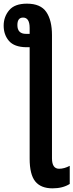

<svg xmlns="http://www.w3.org/2000/svg" viewBox="-31 -789 401 1049"><path d="M-11 -649Q-11 -599 18 -565.5Q47 -532 112 -531H131V78Q131 164 161.5 202Q192 240 256 240Q312 240 350 216V117Q320 133 292 133Q253 133 253 76V-597Q253 -678 222 -723.5Q191 -769 116 -769Q49 -769 19 -733Q-11 -697 -11 -649ZM131 -636V-604H111Q64 -604 64 -652Q64 -693 95 -693Q131 -693 131 -636Z"/></svg>

Font: Noto Sans UI Condensed
Style: Bold
Weight: 700
Width: 3
Designer: Monotype Design Team
Foundry: Monotype Imaging Inc.
Version: 1.001